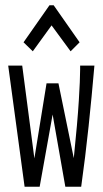

<svg xmlns="http://www.w3.org/2000/svg" viewBox="-20 -705 390 726"><path d="M73 1 11 -457H64L110 -106L156 -390H201L259 -107Q273 -243 278 -324Q283 -405 283 -442V-457H337Q327 -341 315 -227Q303 -113 287 1H227L179 -272L130 1ZM104 -511 69 -545 167 -685H183L281 -545L247 -511L175 -609Z"/></svg>

Font: Inconsolata ExtraCondensed
Style: Regular
Weight: 400
Width: 2
Monospace: yes
Designer: Raph Levien, Cyreal, Brenton Simpson
Foundry: Raph Levien, Cyreal, Google
Version: Version 3.001; ttfautohint (v1.8.2.53-6de2)